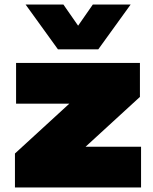

<svg xmlns="http://www.w3.org/2000/svg" viewBox="-20 -828 677 848"><path d="M46 0V-150L286 -370H51V-550H598V-400L358 -180H603V0ZM236 -610 93 -808H260L325 -714.5L390 -808H557L414 -610Z"/></svg>

Font: Encode Sans Expanded Expanded Black
Style: Regular
Weight: 900
Width: 7
Designer: Multiple Designers
Foundry: Impallari Type
Version: Version 3.000; ttfautohint (v1.8.3) -l 8 -r 50 -G 200 -x 14 